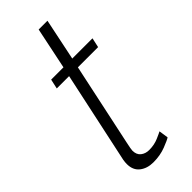

<svg xmlns="http://www.w3.org/2000/svg" viewBox="-232 -732 772 772"><g transform="rotate(-45 154.0 -346.0)"><path d="M48 -65Q48 -74 50 -87L134 -479H64L73 -520H143L180 -698H230L193 -520H308L299 -479H184L109 -127Q102 -95 102 -87Q102 -64 116.5 -52.5Q131 -41 152 -41Q181 -41 205 -51.5Q229 -62 234 -65L240 -25Q232 -19 200 -6.5Q168 6 129 6Q94 6 71 -12Q48 -30 48 -65Z"/></g></svg>

Font: Raleway Light
Style: Italic
Weight: 300
Italic angle: -12°
Designer: Matt McInerney, Pablo Impallari, Rodrigo Fuenzalida
Foundry: Matt McInerney, Pablo Impallari, Rodrigo Fuenzalida
Version: Version 4.026